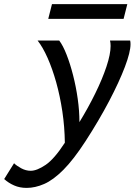

<svg xmlns="http://www.w3.org/2000/svg" viewBox="-118 -685 653 932"><path d="M64.5 -488.3H169.4Q188 -463.9 205.3 -419.4Q222.7 -375 236.8 -319.6Q251 -264.2 259.3 -205.3Q267.6 -146.5 267.6 -92.3Q310.1 -161.6 344.5 -231.7Q378.9 -301.8 398.9 -362.1Q418.9 -422.4 418.9 -461.9Q418.9 -476.6 416 -488.3H513.7Q515.6 -481.9 515.6 -470.7Q515.6 -432.6 488.3 -360.4Q460.9 -288.1 411.9 -194.6Q362.8 -101.1 297.4 0Q238.8 90.3 189.5 139.6Q140.1 189 96.4 208Q52.7 227.1 11.2 227.1Q-22 227.1 -49.1 215.3Q-76.2 203.6 -97.7 184.1L-49.8 107.4Q-37.6 119.6 -15.1 131.8Q7.3 144 31.2 144Q61 144 103.3 115.5Q145.5 86.9 196.8 7.8Q195.8 -69.3 184.6 -144.3Q173.3 -219.2 154.8 -285.4Q136.2 -351.6 113 -403.8Q89.8 -456.1 64.5 -488.3ZM116.2 -593.3 134.3 -665H500L481.9 -593.3Z"/></svg>

Font: Andika
Style: Italic
Weight: 400
Italic angle: -14°
Designer: Victor Gaultney, Annie Olsen, Julie Remington, Don Collingsworth, Eric Hays, Becca Hirsbrunner
Foundry: SIL International
Version: Version 6.101